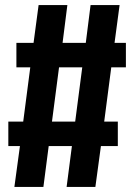

<svg xmlns="http://www.w3.org/2000/svg" viewBox="-20 -741 532 761"><path d="M479 -474V-571H434L454 -721H339L320 -571H228L247 -721H133L113 -571H45V-474H100L72 -259H13V-162H59L37 0H152L173 -162H265L244 0H358L380 -162H447V-259H393L421 -474ZM278 -259H186L214 -474H306Z"/></svg>

Font: Glow Sans TC Compressed
Style: Bold
Weight: 700
Width: 2
Designer: Ryoko NISHIZUKA (kana, bopomofo & ideographs); Paul D. Hunt (Latin, Greek & Cyrillic); Sandoll Communications, Soo-young
Version: Version 0.93